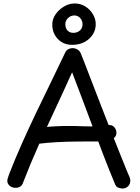

<svg xmlns="http://www.w3.org/2000/svg" viewBox="-20 -1066 806 1105"><path d="M114 -18Q109 -1 97.5 7Q86 15 69 15Q50 15 36 3.5Q22 -8 22 -26Q22 -31 24 -38.5Q26 -46 33 -65Q67 -152 105.5 -238.5Q144 -325 185.5 -412Q227 -499 270 -586.5Q313 -674 355 -763Q361 -776 372.5 -782.5Q384 -789 397 -789Q414 -789 427.5 -780Q441 -771 446 -756Q451 -744 468 -700.5Q485 -657 509 -594Q533 -531 561.5 -458Q590 -385 618.5 -312Q647 -239 672.5 -176Q698 -113 715 -71Q720 -61 725 -48.5Q730 -36 730 -28Q730 -6 716.5 6.5Q703 19 686 19Q676 19 662.5 14.5Q649 10 643 -4Q609 -85 574.5 -175Q540 -265 507 -353.5Q474 -442 445 -518.5Q416 -595 395 -650Q346 -541 296.5 -435.5Q247 -330 200.5 -226Q154 -122 114 -18ZM196 -238Q181 -237 163.5 -252Q146 -267 146 -286Q146 -299 155 -307.5Q164 -316 176.5 -321Q189 -326 200 -328Q222 -333 261 -336.5Q300 -340 352 -341Q404 -342 465 -339Q484 -338 504 -338.5Q524 -339 542.5 -340Q561 -341 576.5 -342.5Q592 -344 603 -346Q624 -349 637 -335Q650 -321 650 -302Q650 -285 639.5 -275Q629 -265 612 -260Q595 -255 576.5 -253.5Q558 -252 542 -252Q485 -252 426 -251.5Q367 -251 309.5 -248Q252 -245 196 -238ZM395 -808Q344 -808 312 -842.5Q280 -877 281 -927Q281 -956 299.5 -983Q318 -1010 347.5 -1028Q377 -1046 410 -1046Q444 -1046 471 -1029Q498 -1012 514.5 -984.5Q531 -957 531 -927Q531 -878 493 -843Q455 -808 395 -808ZM402 -877Q425 -877 440 -890.5Q455 -904 455 -927Q455 -947 441.5 -962Q428 -977 408 -977Q387 -977 371.5 -962Q356 -947 356 -927Q356 -904 368.5 -890.5Q381 -877 402 -877Z"/></svg>

Font: Playpen Sans Deva
Style: Regular
Weight: 400
Designer: Pooja Saxena, Gunjan Panchal, Laura Meseguer, Veronika Burian, José Scaglione
Foundry: TypeTogether
Version: Version 2.000